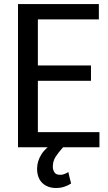

<svg xmlns="http://www.w3.org/2000/svg" viewBox="-20 -731 537 953"><path d="M431.6 -330.1Q365.2 -330.1 168 -330.1Q168 -266.6 168 -75.2Q244.1 -75.2 473.6 -75.2Q473.6 -56.6 473.6 0Q372.1 0 69.3 0Q69.3 -33.2 69.3 -84Q69.3 -233.4 69.3 -533.2Q69.3 -578.1 69.3 -710.9Q168.9 -710.9 470.7 -710.9Q470.7 -691.4 470.7 -634.8Q394.5 -634.8 168 -634.8Q168 -577.1 168 -406.2Q233.4 -406.2 431.6 -406.2Q431.6 -386.7 431.6 -330.1ZM293 0Q268.6 27.3 254.9 48.8Q242.2 70.3 242.2 96.7Q242.2 112.3 250 124Q257.8 136.7 278.3 136.7Q291 136.7 299.8 132.8Q309.6 128.9 319.3 123Q323.2 142.6 333 179.7Q318.4 189.5 300.8 195.3Q282.2 202.1 257.8 202.1Q215.8 202.1 189.5 176.8Q164.1 151.4 164.1 106.4Q164.1 69.3 185.5 35.2Q207 1 251 -23.4Q265.6 -15.6 293 0Z"/></svg>

Font: Noto Sans Hebrew DECATHLON 
Style: Regular
Weight: 400
Designer: Monotype Design team
Version: Version 1.03 uh